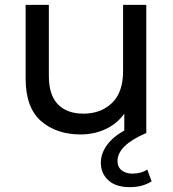

<svg xmlns="http://www.w3.org/2000/svg" viewBox="-20 -550 717 794"><path d="M314 6Q213 6 149.5 -49.5Q86 -105 86 -225V-530H182V-236Q182 -157 219.5 -118.5Q257 -80 325 -80Q397 -80 443 -124Q489 -168 489 -256V-530H585V0H494V-80Q464 -38 416.5 -16Q369 6 314 6ZM517 224Q459 224 428 195.5Q397 167 397 123Q397 79 431 39Q465 -1 540 -32L585 0Q466 51 466 116Q466 141 483.5 154.5Q501 168 527 168Q564 168 589 151L607 200Q569 224 517 224Z"/></svg>

Font: Argentum Novus
Style: Regular
Weight: 400
Designer: Julieta Ulanovsky
Foundry: Julieta Ulanovsky
Version: Version 7.20;July 27, 2021;FontCreator 13.0.0.2683 64-bit